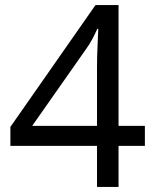

<svg xmlns="http://www.w3.org/2000/svg" viewBox="-20 -738 612 758"><path d="M552 -162H448V0H363V-162H21V-237L357 -718H448V-241H552ZM363 -466Q363 -518 365 -554.5Q367 -591 368 -624H364Q356 -605 344 -583Q332 -561 321 -546L107 -241H363Z"/></svg>

Font: Noto Sans Mayan Numerals
Style: Regular
Weight: 400
Designer: Monotype Design Team
Foundry: Monotype Imaging Inc.
Version: Version 2.001; ttfautohint (v1.8.4.7-5d5b)